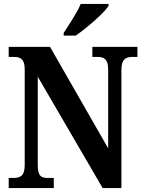

<svg xmlns="http://www.w3.org/2000/svg" viewBox="-20 -951 728 971"><path d="M302 -784V-771H363C420 -810 507 -886 529 -921V-931H388C370 -886 329 -827 302 -784ZM24 0H252V-51H223C189 -51 171 -59 171 -117V-563L499 0H594V-597C594 -650 615 -663 647 -663H675V-714H447V-663H475C505 -663 527 -652 527 -601V-201L233 -714H24V-663H52C80 -663 105 -655 105 -601V-117C105 -59 81 -51 46 -51H24Z"/></svg>

Font: Noto Serif Condensed
Style: Bold
Weight: 700
Width: 3
Designer: Monotype Design Team
Foundry: Monotype Imaging Inc.
Version: Version 2.015